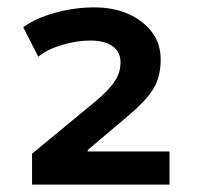

<svg xmlns="http://www.w3.org/2000/svg" viewBox="-20 -730 540 521"><path d="M67 -229V-313L238 -454Q274 -484 290.5 -508Q307 -532 307 -561Q307 -590 285 -605Q263 -620 225 -620Q188 -620 148 -608Q108 -596 84 -576L43 -656Q77 -681 130 -695.5Q183 -710 236 -710Q288 -710 328.5 -692Q369 -674 392.5 -642.5Q416 -611 416 -569Q416 -520 395.5 -488Q375 -456 334 -421L218 -323V-319H440V-229Z"/></svg>

Font: Nunito Sans 6pt
Style: Bold
Weight: 700
Version: Version 3.101;gftools[0.9.27]